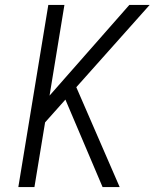

<svg xmlns="http://www.w3.org/2000/svg" viewBox="-20 -755 640 775"><path d="M394 0 244 -353 162 -261 119 0H54L175 -735H240L180 -369L502 -735H584L288 -403L463 0Z"/></svg>

Font: Iosevka Light Extended Oblique
Style: Regular
Weight: 300
Width: 7
Italic angle: -9°
Monospace: yes
Designer: Belleve Invis
Foundry: Belleve Invis
Version: Version 32.5.0; ttfautohint (v1.8.4)